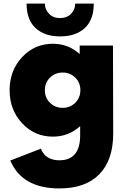

<svg xmlns="http://www.w3.org/2000/svg" viewBox="-20 -755 722 1075"><path d="M316.2 -551.2Q230 -551.2 179.4 -597.5Q128.8 -643.8 128.8 -735H231.2Q231.2 -702.5 254.4 -678.1Q277.5 -653.8 316.2 -653.8Q355 -653.8 378.1 -678.1Q401.2 -702.5 401.2 -735H505Q505 -643.8 454.4 -597.5Q403.8 -551.2 316.2 -551.2ZM612.5 -500 613.8 -7.5Q613.8 141.2 536.2 220.6Q458.8 300 312.5 300Q103.8 300 37.5 143.8L208.8 77.5Q235 142.5 312.5 142.5Q428.8 142.5 428.8 2.5V-48.8Q363.8 10 276.2 10Q173.8 10 103.8 -65Q33.8 -140 33.8 -250Q33.8 -360 103.8 -435Q173.8 -510 276.2 -510Q362.5 -510 426.2 -452.5V-500ZM331.2 -151.2Q372.5 -151.2 401.2 -179.4Q430 -207.5 430 -250Q430 -292.5 401.2 -320.6Q372.5 -348.8 331.2 -348.8Q288.8 -348.8 260 -320.6Q231.2 -292.5 231.2 -250Q231.2 -207.5 260 -179.4Q288.8 -151.2 331.2 -151.2Z"/></svg>

Font: Now Black
Style: Regular
Weight: 900
Designer: Alfredo Marco Pradil
Foundry: Alfredo Marco Pradil
Version: Version 1.002;PS 001.002;hotconv 1.0.88;makeotf.lib2.5.64775